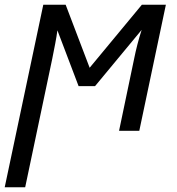

<svg xmlns="http://www.w3.org/2000/svg" viewBox="-42 -556 754 816"><path d="M65 240 180 -306C188 -346 198 -395 202 -427L292 -190H362L560 -429C547 -389 536 -346 528 -306L464 0H550L663 -536H561L339 -268L237 -536H142L-22 240Z"/></svg>

Font: BC Sans
Style: Italic
Weight: 400
Italic angle: -12°
Designer: Monotype Design Team
Designer: Province of B.C.
Foundry: Monotype Imaging Inc.
Version: Version 2.000;GOOG;noto-source:20170915:90ef993387c0